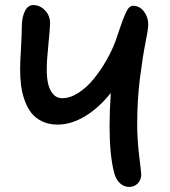

<svg xmlns="http://www.w3.org/2000/svg" viewBox="-20 -758 676 764"><path d="M494.1 -14.2Q472.2 -14.2 455.8 -30.3Q439.5 -46.4 433.1 -75.2Q416 -144 416 -254.9Q416 -318.4 420.9 -388.2Q373 -328.1 318.1 -295.2Q263.2 -262.2 209 -262.2Q173.8 -262.2 147 -275.4Q120.1 -288.6 104 -309.6Q87.9 -330.6 77.6 -360.1Q67.4 -389.6 63.7 -419.2Q60.1 -448.7 60.1 -482.9Q60.1 -508.3 63.5 -566.7Q66.9 -625 66.9 -652.8Q66.9 -687.5 78.6 -712.6Q90.3 -737.8 112.8 -737.8Q138.7 -737.8 158.9 -717Q179.2 -696.3 179.2 -665Q179.2 -646.5 172.6 -581.5Q166 -516.6 166 -480Q166 -448.7 171.6 -424.3Q177.2 -399.9 191.4 -383.5Q205.6 -367.2 227.1 -367.2Q259.3 -367.2 292.7 -388.9Q326.2 -410.6 354 -445.3Q381.8 -480 403.8 -518.6Q425.8 -557.1 439.9 -595.2Q445.3 -610.4 454.3 -637.7Q463.4 -665 468.3 -677.7Q473.1 -690.4 480.2 -706.3Q487.3 -722.2 494.4 -728.5Q501.5 -734.9 509.8 -734.9Q535.2 -734.9 552.5 -712.6Q569.8 -690.4 569.8 -660.2Q569.8 -641.6 558.8 -587.6Q547.9 -533.7 536.9 -447Q525.9 -360.4 525.9 -263.2Q525.9 -204.1 533.9 -137.2Q542 -70.3 542 -64Q542 -42 528.1 -28.1Q514.2 -14.2 494.1 -14.2Z"/></svg>

Font: Shantell Sans Bouncy
Style: Regular
Weight: 500
Designer: Stephen Nixon, Anya Danilova, Shantell Martin
Foundry: Arrow Type
Version: Version 1.006;[9816181b4]